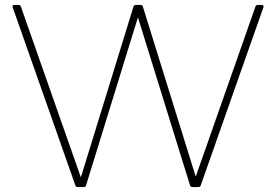

<svg xmlns="http://www.w3.org/2000/svg" viewBox="-20 -754 1113 774"><path d="M318 0C322 0 326 -2 327 -7L536 -684L746 -7C747 -2 751 0 755 0H780C784 0 788 -2 789 -6L1042 -725C1044 -730 1041 -734 1035 -734H1019C1015 -734 1011 -732 1010 -728L769 -42L556 -727C555 -732 551 -734 547 -734H527C523 -734 519 -732 518 -727L306 -39L64 -728C63 -732 59 -734 55 -734H38C32 -734 29 -730 31 -725L284 -6C285 -2 289 0 293 0Z"/></svg>

Font: LINE Seed Sans TH Thin
Style: Regular
Weight: 250
Designer: Dalton Maag Ltd | Thai characters by Cadson Demak Co.,Ltd.
Foundry: Dalton Maag Ltd
Version: Version 1.003